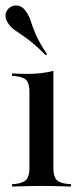

<svg xmlns="http://www.w3.org/2000/svg" viewBox="-21 -685 298 705"><path d="M87.1 -207.3V-346.8Q87.1 -377.4 76.2 -389.9Q65.3 -402.4 34.7 -405.6L23.4 -406.5V-415.3Q41.9 -414.5 54.4 -414.1Q66.9 -413.7 79 -413.7Q106.5 -413.7 130.6 -416.5Q154.8 -419.4 175 -425V-415.3V-207.3ZM131.5 -2.4Q103.2 -2.4 78.2 -1.6Q53.2 -0.8 23.4 0V-8.9L36.3 -9.7Q64.5 -12.9 75.8 -25.4Q87.1 -37.9 87.1 -68.5V-207.3H175V-68.5Q175 -37.9 186.3 -25.4Q197.6 -12.9 225.8 -9.7L239.5 -8.9V0Q208.9 -0.8 183.9 -1.6Q158.9 -2.4 131.5 -2.4ZM146.8 -482.3Q119.4 -510.5 98.4 -527.4Q77.4 -544.4 61.3 -555.2Q45.2 -566.1 33.1 -574.6Q21 -583.1 11.3 -596Q-2.4 -613.7 -0.8 -630.2Q0.8 -646.8 13.7 -656.5Q26.6 -666.9 44 -664.5Q61.3 -662.1 73.4 -644.4Q86.3 -626.6 92.3 -606.5Q98.4 -586.3 110.5 -558.1Q122.6 -529.8 151.6 -486.3Z"/></svg>

Font: Playfair 144pt SemiCondensed Medium
Style: Regular
Weight: 500
Width: 4
Designer: Claus Eggers Sørensen
Foundry: Claus Eggers Sørensen
Version: Version 2.203